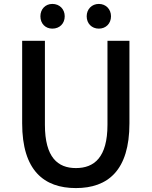

<svg xmlns="http://www.w3.org/2000/svg" viewBox="-20 -945 773 979"><path d="M367 14C530 14 640 -76 640 -316V-737H528V-309C528 -142 460 -88 367 -88C275 -88 209 -142 209 -309V-737H93V-316C93 -76 204 14 367 14ZM247 -799C284 -799 310 -825 310 -862C310 -898 284 -925 247 -925C211 -925 186 -898 186 -862C186 -825 211 -799 247 -799ZM484 -799C520 -799 546 -825 546 -862C546 -898 520 -925 484 -925C448 -925 422 -898 422 -862C422 -825 448 -799 484 -799Z"/></svg>

Font: Noto Sans CJK SC Medium
Style: Regular
Weight: 500
Designer: Ryoko NISHIZUKA 西塚涼子 (kana, bopomofo & ideographs); Paul D. Hunt (Latin, Greek & Cyrillic); Sandoll Communications 산돌커뮤니
Foundry: Adobe
Version: Version 2.004;hotconv 1.0.118;makeotfexe 2.5.65603